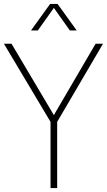

<svg xmlns="http://www.w3.org/2000/svg" viewBox="-31 -964 548 984"><path d="M228 0V-339.5L-11 -740H28L245 -374L459 -740H497L262 -339.5V0ZM128 -808 226 -944H264L362 -808H327L245 -923.5L163 -808Z"/></svg>

Font: Encode Sans Condensed Thin
Style: Regular
Weight: 100
Width: 3
Designer: Multiple Designers
Foundry: Impallari Type
Version: Version 3.000; ttfautohint (v1.8.3) -l 8 -r 50 -G 200 -x 14 